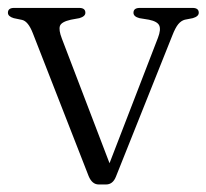

<svg xmlns="http://www.w3.org/2000/svg" viewBox="-20 -470 534 497"><path d="M254.5 7.5H235.5Q218.5 7.5 209.5 -14L65 -384Q53 -415 37 -418.5L15.5 -423Q0.5 -427.5 0.5 -437Q0.5 -449.5 16.5 -449.5H185Q201 -449.5 201 -437Q201 -427.5 185.5 -423L163.5 -419Q139 -413.5 135.2 -403Q131.5 -392.5 140 -370.5L263.5 -47.5L389 -372.5Q397 -393.5 392.2 -404Q387.5 -414.5 365.5 -419L341 -423Q325.5 -427 325.5 -437Q325.5 -449.5 342 -449.5H478.5Q494.5 -449.5 494.5 -437Q494.5 -427.5 479 -423L458.5 -419Q449 -416.5 441.5 -407.5Q434 -398.5 426 -378L280 -12.5Q272 7.5 254.5 7.5Z"/></svg>

Font: Fraunces 72pt Soft Light
Style: Regular
Weight: 300
Version: Version 1.000;[b76b70a41]